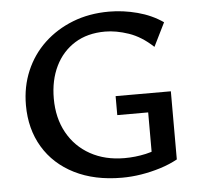

<svg xmlns="http://www.w3.org/2000/svg" viewBox="-50 -722 821 786"><g transform="rotate(-5 360.5 -329.0)"><path d="M420 12Q308 12 225.5 -29.5Q143 -71 98.5 -145.5Q54 -220 54 -318Q54 -394 81.5 -458.5Q109 -523 159 -570Q209 -617 276.5 -643.5Q344 -670 426 -670Q484 -670 542.5 -654.5Q601 -639 647 -607L599 -510Q551 -555 499.5 -572.5Q448 -590 403 -590Q330 -590 278 -557.5Q226 -525 198 -467.5Q170 -410 170 -335Q170 -255 203.5 -194.5Q237 -134 297.5 -100.5Q358 -67 438 -67Q482 -67 525 -76.5Q568 -86 605 -108L550 -44V-245H423V-323H650V-43Q617 -25 578.5 -13Q540 -1 500 5.5Q460 12 420 12Z"/></g></svg>

Font: Ysabeau Office SemiBold
Style: Regular
Weight: 600
Designer: Christian Thalmann (Catharsis Fonts)
Version: Version 2.001;gftools[0.9.30]; featfreeze: tnum,lnum,ss02